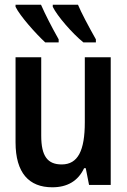

<svg xmlns="http://www.w3.org/2000/svg" viewBox="-20 -785 540 815"><path d="M334 -605H387V-618C357 -671 324 -733 311 -765H204V-756C223 -717 286 -644 334 -605ZM172 -605H229V-618C198 -673 173 -722 154 -765H46V-756C65 -717 132 -642 172 -605ZM202 10C265 10 311 -16 337 -71H344L358 0H450V-542H340V-266C340 -146 311 -87 242 -87C182 -87 155 -122 155 -209V-542H46V-181C46 -51 103 10 202 10Z"/></svg>

Font: Noto Sans Mono ExtraCondensed SemiBold
Style: Regular
Weight: 600
Width: 2
Designer: Monotype Design Team
Foundry: Monotype Imaging Inc.
Version: Version 2.014